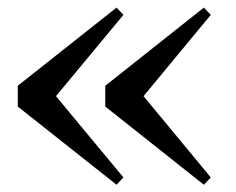

<svg xmlns="http://www.w3.org/2000/svg" viewBox="-20 -539 631 513"><path d="M291.4 -45.4 27.5 -254.3V-309.9L291.4 -518.7L309.8 -499.3L102.2 -249.2V-315L309.8 -64.9ZM524.7 -45.4 261.3 -254.3V-309.9L524.7 -518.7L543.2 -499.3L336.3 -249.2V-315L543.2 -64.9Z"/></svg>

Font: Source Han Serif JP VF
Style: Regular
Weight: 250
Designer: Ryoko NISHIZUKA 西塚涼子 (kana & ideographs); Frank Grießhammer (Latin, Greek & Cyrillic); Wenlong ZHANG 张文龙 (bopomofo); San
Foundry: Adobe
Version: Version 2.001;hotconv 1.1.0;makeotfexe 2.6.0